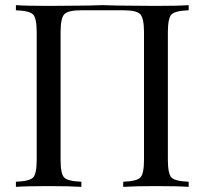

<svg xmlns="http://www.w3.org/2000/svg" viewBox="-20 -728 797 748"><path d="M634 -602V-106Q634 -51 648 -36.5Q662 -22 715 -20V0Q673 -3 587 -3Q506 -3 460 0V-20Q513 -22 527 -36.5Q541 -51 541 -106V-602Q541 -657 526.5 -672.5Q512 -688 460 -688H297Q245 -688 230.5 -672.5Q216 -657 216 -602V-106Q216 -51 230 -36.5Q244 -22 297 -20V0Q250 -3 170 -3Q84 -3 42 0V-20Q95 -22 109 -36.5Q123 -51 123 -106V-602Q123 -657 109 -671.5Q95 -686 42 -688V-708Q82 -705 170 -705Q238 -705 286 -706Q305 -706 327.5 -706.5Q350 -707 362 -707.5Q374 -708 380 -708Q386 -708 397.5 -707.5Q409 -707 431 -706.5Q453 -706 471 -706Q519 -705 587 -705Q673 -705 715 -708V-688Q662 -686 648 -671.5Q634 -657 634 -602Z"/></svg>

Font: Playfair Display
Style: Regular
Weight: 400
Designer: Claus Eggers S?rensen
Foundry: Claus Eggers S?rensen
Version: Version 1.003